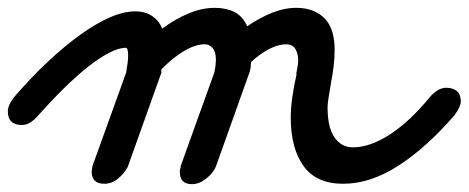

<svg xmlns="http://www.w3.org/2000/svg" viewBox="-66 -424 1196 490"><path d="M174 -3Q173 -1 171.5 1Q170 3 169 8Q170 2 174 -3ZM32 -130Q11 -105 -10 -105Q-46 -105 -46 -140Q-46 -155 -31 -175Q11 -224 54 -264.5Q97 -305 137 -334Q177 -363 213 -379Q249 -395 279 -395Q305 -395 322.5 -383Q340 -371 348 -351Q382 -376 416 -390Q450 -404 482 -404Q511 -404 532 -393.5Q553 -383 565 -357Q597 -379 628.5 -391.5Q660 -404 690 -404Q735 -404 761.5 -378Q788 -352 788 -297Q788 -277 785.5 -255.5Q783 -234 779 -214Q776 -195 773 -177.5Q770 -160 770 -150Q770 -99 787.5 -73.5Q805 -48 835 -48Q878 -48 928.5 -80.5Q979 -113 1030 -175Q1051 -200 1073 -200Q1090 -200 1100 -191.5Q1110 -183 1110 -165Q1110 -152 1094 -130Q1022 -47 950.5 -1Q879 45 810 45Q741 45 708.5 -0.5Q676 -46 676 -124Q676 -169 691 -235H690Q695 -260 695 -269Q695 -288 687.5 -299.5Q680 -311 665 -311Q644 -311 621 -299Q598 -287 575 -266Q574 -261 574 -256.5Q574 -252 573 -248Q573 -247 572.5 -246.5Q572 -246 572 -245V-243L485 1Q478 18 460 32Q442 46 424 46Q393 46 393 15Q393 13 393 11Q393 9 395 4V0L481 -239Q483 -248 484 -257Q485 -266 485 -271Q485 -292 476.5 -301.5Q468 -311 456 -311Q433 -311 404 -294Q375 -277 346 -247Q345 -245 345.5 -243Q346 -241 346 -239L260 2Q250 20 234.5 32.5Q219 45 200 45Q168 45 168 14Q168 11 169 8Q169 1 171 -3L256 -239Q261 -267 261 -282Q261 -302 255 -302Q237 -302 212 -289Q187 -276 158 -253Q129 -230 97 -198.5Q65 -167 32 -130Z"/></svg>

Font: Discipuli Britannica Bold
Style: Regular
Weight: 700
Designer: Peter Wiegel
Foundry: Peter Wiegel
Version: Version 0.001 2009